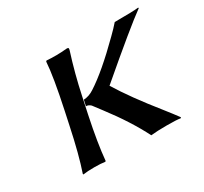

<svg xmlns="http://www.w3.org/2000/svg" viewBox="-99 -571 758 713"><g transform="rotate(-30 280.5 -215.0)"><path d="M214.4 -236.8Q237.3 -237.8 258.8 -252Q323.7 -293.5 419.9 -389.2Q441.9 -410.6 458 -429.2Q539.6 -429.2 560.1 -432.1L561 -429.2Q501 -386.2 322.8 -233.9Q369.1 -158.2 450.7 -56.6Q476.6 -23.9 494.1 0L491.2 2.9Q476.6 0 432.1 0Q392.1 0 365.2 2.9Q324.7 -77.6 256.3 -167Q238.3 -190.9 229 -203.1Q219.7 -211.9 209 -211.9ZM131.8 -234.9Q160.2 -367.7 164.1 -429.2L167 -432.1Q209 -428.7 253.9 -433.1Q261.2 -433.1 261.7 -429.2Q261.7 -426.3 260.7 -422.9Q233.4 -337.4 215.3 -251L200.2 -180.2Q177.2 -70.8 170.9 0L168.5 2.9Q150.9 0 122.1 0Q93.3 0 74.2 2.9L73.2 0Q96.7 -68.4 120.1 -180.2Z"/></g></svg>

Font: Linux Biolinum Slanted O
Style: Slanted
Weight: 400
Designer: Philipp H. Poll
Foundry: Philipp H. Poll
Version: Version 1.0.4